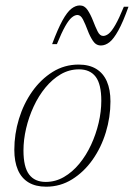

<svg xmlns="http://www.w3.org/2000/svg" viewBox="-20 -694 504 724"><path d="M276.5 -450.5Q316 -450.5 342.8 -434.2Q369.5 -418 383 -387Q396.5 -356 396.5 -311.5Q396.5 -252 379 -194.8Q361.5 -137.5 329 -91.5Q296.5 -45.5 252 -17.8Q207.5 10 154 10Q114.5 10 87.8 -6Q61 -22 47.5 -53.2Q34 -84.5 34 -129Q34 -188.5 51.5 -245.8Q69 -303 101.5 -349Q134 -395 178.5 -422.8Q223 -450.5 276.5 -450.5ZM152.5 -8Q189 -8 221 -26.5Q253 -45 279 -76.5Q305 -108 323.5 -148Q342 -188 352 -230.8Q362 -273.5 362 -314Q362 -376.5 340.8 -404.5Q319.5 -432.5 278 -432.5Q241 -432.5 209.2 -414Q177.5 -395.5 151.5 -364Q125.5 -332.5 107 -292.5Q88.5 -252.5 78.5 -209.8Q68.5 -167 68.5 -126.5Q68.5 -64 89.8 -36Q111 -8 152.5 -8ZM464.5 -668.5Q444 -611 426.2 -579Q408.5 -547 392.8 -534.8Q377 -522.5 360.5 -522.5Q342 -522.5 330.5 -539.8Q319 -557 310.5 -579.8Q302 -602.5 293.2 -620Q284.5 -637.5 272 -637.5Q262 -637.5 250.8 -628.2Q239.5 -619 226 -595.2Q212.5 -571.5 194.5 -527.5H176.5Q198 -585 215.5 -616.8Q233 -648.5 249 -661Q265 -673.5 281 -673.5Q299 -673.5 310.5 -656Q322 -638.5 330.8 -615.8Q339.5 -593 348 -575.8Q356.5 -558.5 369 -558.5Q379.5 -558.5 390.5 -567.5Q401.5 -576.5 415.2 -600.5Q429 -624.5 447 -668.5Z"/></svg>

Font: Newsreader 16pt 16pt ExtraLight
Style: Italic
Weight: 250
Italic angle: -17°
Version: Version 1.003